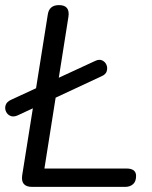

<svg xmlns="http://www.w3.org/2000/svg" viewBox="-31 -732 594 752"><path d="M95 0Q49 0 56 -46L156 -674Q161 -712 200 -712Q244 -712 237 -666L143 -72H464Q502 -72 502 -43Q502 -21 490 -10.5Q478 0 459 0ZM38 -280Q22 -273 10 -278Q-2 -283 -7.5 -295Q-13 -307 -9 -320Q-5 -333 12 -341L341 -493Q357 -501 369 -495.5Q381 -490 386 -478Q391 -466 387 -453Q383 -440 366 -433Z"/></svg>

Font: Nunito
Style: Italic
Weight: 400
Italic angle: -9°
Designer: Vernon Adams
Foundry: Vernon Adams
Version: Version 3.601; ttfautohint (v1.8.2.53-6de2)